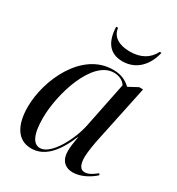

<svg xmlns="http://www.w3.org/2000/svg" viewBox="-179 -855 899 977"><g transform="rotate(30 270.0 -366.5)"><path d="M332 -606C415 -606 466 -667 483 -743H473C448 -694 404 -668 339 -668C274 -668 233 -695 228 -743H217C220 -656 256 -606 332 -606ZM151 10C224 10 281 -45 328 -158H330C325 -124 320 -101 320 -72C320 -20 348 10 396 10C444 10 495 -21 521 -46L515 -54C489 -33 468 -21 447 -21C422 -21 409 -44 409 -89C409 -118 420 -181 426 -207L495 -535H472L418 -506C394 -528 365 -546 314 -546C131 -546 31 -322 31 -165C31 -63 68 10 151 10ZM189 -14C151 -14 126 -54 126 -155C126 -295 198 -535 325 -535C353 -535 380 -524 394 -501L340 -235C321 -142 253 -14 189 -14Z"/></g></svg>

Font: Noto Serif Display SemiCondensed
Style: Italic
Weight: 400
Width: 4
Italic angle: -12°
Designer: Monotype Design Team
Foundry: Monotype Imaging Inc.
Version: Version 2.009